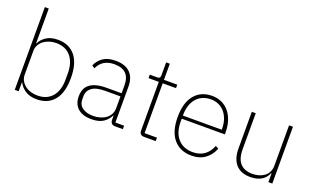

<svg xmlns="http://www.w3.org/2000/svg" viewBox="-79 -1171 2661 1614"><g transform="rotate(20 1252.0 -364.0)"><path d="M100 -740H135V-429H138Q155 -466 195 -493Q235 -520 299 -520Q399 -520 454.5 -452.5Q510 -385 510 -254Q510 -123 454.5 -55.5Q399 12 299 12Q235 12 195 -15.5Q155 -43 138 -79H135V0H100ZM294 -20Q379 -20 425.5 -75Q472 -130 472 -225V-283Q472 -378 425.5 -433.5Q379 -489 294 -489Q262 -489 233 -479.5Q204 -470 182.5 -453.5Q161 -437 148 -413.5Q135 -390 135 -362V-148Q135 -119 148 -95.5Q161 -72 182.5 -55Q204 -38 233 -29Q262 -20 294 -20Z M998 0Q957 0 955 -42V-79H951Q933 -40 894 -14Q855 12 789 12Q710 12 667 -26Q624 -64 624 -133Q624 -166 634 -193Q644 -220 667.5 -239.5Q691 -259 728.5 -269.5Q766 -280 821 -280H954V-348Q954 -420 919 -454.5Q884 -489 815 -489Q708 -489 667 -399L642 -416Q663 -463 704 -491.5Q745 -520 816 -520Q901 -520 945 -476.5Q989 -433 989 -352V-31H1067V0ZM792 -19Q825 -19 854.5 -27.5Q884 -36 906 -52Q928 -68 941 -92Q954 -116 954 -148V-252H821Q737 -252 699 -223.5Q661 -195 661 -148V-120Q661 -70 697.5 -44.5Q734 -19 792 -19Z M1258 0Q1215 0 1215 -42V-477H1123V-508H1189Q1206 -508 1211.5 -515Q1217 -522 1217 -539V-652H1250V-508H1369V-477H1250V-31H1361V0Z M1683 12Q1582 12 1523.5 -56Q1465 -124 1465 -254Q1465 -383 1522 -451.5Q1579 -520 1679 -520Q1726 -520 1764.5 -502Q1803 -484 1830.5 -451Q1858 -418 1873 -371.5Q1888 -325 1888 -268V-252H1502V-225Q1502 -178 1514 -140Q1526 -102 1549.5 -75Q1573 -48 1606.5 -33.5Q1640 -19 1683 -19Q1804 -19 1850 -135L1877 -120Q1854 -60 1805 -24Q1756 12 1683 12ZM1679 -489Q1637 -489 1604.5 -474.5Q1572 -460 1549 -433Q1526 -406 1514 -368Q1502 -330 1502 -284V-280H1850V-286Q1850 -332 1837.5 -369.5Q1825 -407 1802.5 -433.5Q1780 -460 1748.5 -474.5Q1717 -489 1679 -489Z M2369 -78H2365Q2358 -61 2345.5 -44.5Q2333 -28 2314.5 -15.5Q2296 -3 2270 4.5Q2244 12 2210 12Q2126 12 2081 -37.5Q2036 -87 2036 -182V-508H2071V-188Q2071 -100 2109 -59.5Q2147 -19 2218 -19Q2247 -19 2274.5 -27Q2302 -35 2323 -50.5Q2344 -66 2356.5 -90.5Q2369 -115 2369 -148V-508H2404V0H2369Z"/></g></svg>

Font: IBM Plex Sans Devanagari ExtraLight
Style: Regular
Weight: 200
Designer: Mike Abbink, Paul van der Laan, Pieter van Rosmalen, Erin McLaughlin
Foundry: Bold Monday
Version: Version 1.1